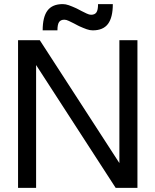

<svg xmlns="http://www.w3.org/2000/svg" viewBox="-20 -916 758 936"><path d="M68 -720H174L562 -121V-720H650V0H544L156 -599V0H68ZM286 -896Q300 -896 315.5 -890.5Q331 -885 351 -876Q355 -874 359 -872L378 -862Q390 -856 402.5 -850Q415 -844 424 -844Q442 -844 450 -855.5Q458 -867 458 -896H530Q530 -831 506.5 -799.5Q483 -768 432 -768Q418 -768 402.5 -773.5Q387 -779 367 -788Q363 -790 359 -792L340 -802Q328 -808 315.5 -814Q303 -820 294 -820Q276 -820 268 -808.5Q260 -797 260 -768H188Q188 -833 211.5 -864.5Q235 -896 286 -896Z"/></svg>

Font: Aspekta Variable
Style: Regular
Weight: 400
Designer: Ivo Dolenc
Version: Version 2.100